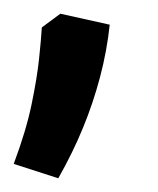

<svg xmlns="http://www.w3.org/2000/svg" viewBox="-41 -764 230 280"><path d="M44 -504 -21 -525Q-3 -573 5 -611.5Q13 -650 16 -678.5Q19 -707 20 -724L47 -744L119 -728Q115 -690 105 -652Q95 -614 80 -577.5Q65 -541 44 -504Z"/></svg>

Font: Eczar
Style: Regular
Weight: 400
Designer: Vaibhav Singh
Foundry: Rosetta Type Foundry
Version: Version 2.000